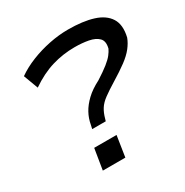

<svg xmlns="http://www.w3.org/2000/svg" viewBox="-164 -848 947 982"><g transform="rotate(-30 309.0 -357.0)"><path d="M223 -211 228 -233Q234 -268 251 -299Q268 -330 298 -358.5Q328 -387 375 -411Q419 -439 444 -459Q469 -479 481.5 -495Q494 -511 501 -526Q511 -566 491.5 -585.5Q472 -605 435 -612Q398 -619 354 -619Q285 -619 220 -599.5Q155 -580 88 -534L56 -620Q97 -649 149.5 -670Q202 -691 259 -702.5Q316 -714 370 -714Q457 -714 516.5 -695.5Q576 -677 602 -636Q628 -595 612 -527Q602 -500 581.5 -474Q561 -448 526.5 -422.5Q492 -397 443 -367Q399 -340 371 -319.5Q343 -299 329 -276.5Q315 -254 307 -224L303 -211ZM164 0 184 -123H316L297 0Z"/></g></svg>

Font: Nunito Sans 7pt Expanded Medium
Style: Italic
Weight: 500
Width: 7
Italic angle: -9°
Designer: Vernon Adams
Foundry: Vernon Adams
Version: Version 3.101;gftools[0.9.27]